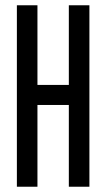

<svg xmlns="http://www.w3.org/2000/svg" viewBox="-20 -708 403 728"><path d="M44 0V-688H122V-386H241V-688H319V0H241V-310H122V0Z"/></svg>

Font: Saira Ultra Condensed Medium
Style: Regular
Weight: 500
Width: 1
Designer: Hector Gatti with collaboration of the Omnibus-Type team
Foundry: Omnibus-Type
Version: Version 1.001; ttfautohint (v1.8)